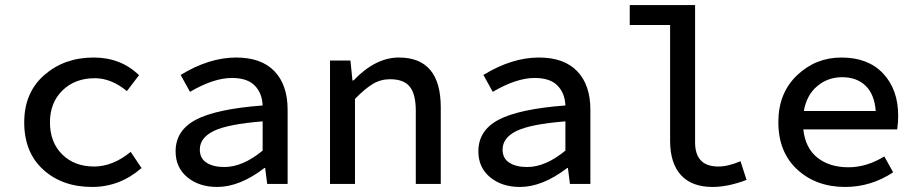

<svg xmlns="http://www.w3.org/2000/svg" viewBox="-20 -729 3640 761"><path d="M345 12Q227 12 151.5 -56.5Q76 -125 76 -244Q76 -362 155.5 -431.5Q235 -501 351 -501Q459 -501 531 -431L483 -368Q421 -419 356 -419Q277 -419 227.5 -370.5Q178 -322 178 -244Q178 -165 226.5 -117Q275 -69 353 -69Q427 -69 498 -127L541 -63Q455 12 345 12Z M841 12Q769 12 722.5 -26.5Q676 -65 676 -129Q676 -212 756.5 -254.5Q837 -297 1021 -311Q1019 -360 989.5 -390Q960 -420 899 -420Q827 -420 733 -365L696 -432Q809 -501 916 -501Q1016 -501 1068 -446.5Q1120 -392 1120 -294V0H1039L1031 -63H1028Q930 12 841 12ZM869 -67Q942 -67 1021 -132V-248Q883 -237 827.5 -210Q772 -183 772 -136Q772 -101 799 -84Q826 -67 869 -67Z M1288 0V-489H1369L1377 -410H1381Q1468 -501 1561 -501Q1727 -501 1727 -303V0H1628V-290Q1628 -355 1604.5 -385Q1581 -415 1526 -415Q1489 -415 1458 -396.5Q1427 -378 1387 -337V0Z M2041 12Q1969 12 1922.5 -26.5Q1876 -65 1876 -129Q1876 -212 1956.5 -254.5Q2037 -297 2221 -311Q2219 -360 2189.5 -390Q2160 -420 2099 -420Q2027 -420 1933 -365L1896 -432Q2009 -501 2116 -501Q2216 -501 2268 -446.5Q2320 -392 2320 -294V0H2239L2231 -63H2228Q2130 12 2041 12ZM2069 -67Q2142 -67 2221 -132V-248Q2083 -237 2027.5 -210Q1972 -183 1972 -136Q1972 -101 1999 -84Q2026 -67 2069 -67Z M2804 12Q2722 12 2679 -35Q2636 -82 2636 -171V-630H2476V-709H2735V-165Q2735 -69 2827 -69Q2866 -69 2915 -90L2939 -16Q2866 12 2804 12Z M3330 12Q3215 12 3140 -57Q3065 -126 3065 -245Q3065 -360 3139 -430.5Q3213 -501 3315 -501Q3421 -501 3480.5 -437.5Q3540 -374 3540 -270Q3540 -242 3536 -216H3164Q3172 -142 3220 -104Q3268 -66 3343 -66Q3415 -66 3485 -109L3520 -46Q3432 12 3330 12ZM3318 -423Q3261 -423 3219 -387.5Q3177 -352 3166 -289H3451Q3446 -355 3411 -389Q3376 -423 3318 -423Z"/></svg>

Font: TypoPRO Source Code Pro
Style: Regular
Weight: 500
Monospace: yes
Designer: Paul D. Hunt, Teo Tuominen
Foundry: Adobe Systems Incorporated
Version: Version 2.010;PS 1.0;hotconv 1.0.84;makeotf.lib2.5.63406